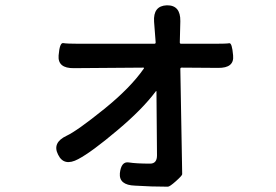

<svg xmlns="http://www.w3.org/2000/svg" viewBox="-20 -634 1040 724"><path d="M613 70Q582 70 551 69L489 66Q428 64 432 19Q437 -26 465.5 -21.5Q494 -17 546 -17Q572 -17 572 -48L570 -288Q570 -293 567 -289Q517 -222 423 -143Q326 -61 275 -34Q221 -5 199 -51Q176 -96 231 -122Q270 -140 373 -223Q472 -303 522 -375Q525 -379 520 -379L259 -377Q197 -376 201 -425Q205 -474 218.5 -471.5Q232 -469 278 -469H562Q567 -469 567 -474L561 -552Q557 -612 609 -614Q661 -615 660 -554L658 -474Q658 -469 663 -469H791Q834 -469 844.5 -471Q855 -473 859 -425Q864 -377 802 -378L665 -379Q660 -379 660 -374L666 -37Q667 -7 667 23Q667 28 643.5 49Q620 70 613 70Z"/></svg>

Font: Resource Han Rounded JP Medium
Style: Regular
Weight: 500
Designer: Cyano Hao (round all glyphs); Ryoko NISHIZUKA 西塚涼子 (kana, bopomofo & ideographs); Paul D. Hunt (Latin, Greek & Cyrillic)
Foundry: Cyano Hao
Version: 0.990